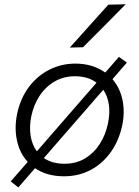

<svg xmlns="http://www.w3.org/2000/svg" viewBox="-20 -798 637 880"><path d="M64 61 29 33.5Q50 10 69 -12.2Q88 -34.5 107 -56Q70 -96.5 57.8 -154Q45.5 -211.5 58 -274Q73.5 -348 112.8 -399.8Q152 -451.5 207 -479Q262 -506.5 325 -506.5Q367 -506.5 401.5 -495.5Q436 -484.5 462.5 -465.5Q478 -483 493.5 -501Q509 -519 525 -537.5L561.5 -511Q545 -492 528.5 -473Q512 -454 495.5 -435Q530 -395 541.5 -339.2Q553 -283.5 540 -222.5Q525 -153 487.8 -100.8Q450.5 -48.5 395.8 -19.2Q341 10 273 10Q232.5 10 199.2 0.2Q166 -9.5 140.5 -27Q121.5 -5 102.5 16.8Q83.5 38.5 64 61ZM123.5 -265.5Q114 -219 120.2 -177Q126.5 -135 149 -104.5Q160 -117 171.5 -130.2Q183 -143.5 195 -157.5L358.5 -345.5Q375.5 -365 391.5 -383.2Q407.5 -401.5 422.5 -419Q383 -448.5 324 -448.5Q271.5 -448.5 230.2 -424.5Q189 -400.5 161.8 -359.2Q134.5 -318 123.5 -265.5ZM276 -47.5Q329 -47.5 369.8 -72Q410.5 -96.5 437.2 -138.2Q464 -180 474.5 -230.5Q494.5 -325 453.5 -386.5Q438.5 -369.5 423.2 -352Q408 -334.5 392.5 -316.5L229.5 -129.5Q217 -115 205 -101Q193 -87 181 -73.5Q199.5 -61 223.2 -54.2Q247 -47.5 276 -47.5ZM300 -580Q345 -630.5 388.8 -679Q432.5 -727.5 476.5 -776.5L556 -778.5Q506.5 -728 457.8 -679Q409 -630 360.5 -581.5Z"/></svg>

Font: Commissioner Light
Style: Italic
Weight: 300
Italic angle: -12°
Designer: Kostas Bartsokas
Foundry: Kostas Bartsokas
Version: Version 1.000; ttfautohint (v1.8.3)